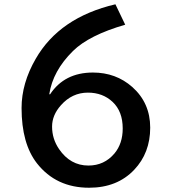

<svg xmlns="http://www.w3.org/2000/svg" viewBox="-20 -838 800 900"><path d="M214.8 -396Q282.2 -498 415.5 -498Q523.4 -498 600.1 -430.2Q684.1 -355.5 684.1 -239.7Q684.1 -121.1 608.9 -42Q529.3 42 397.5 42Q243.2 42 153.3 -72.3Q81.1 -164.6 81.1 -331.5Q81.1 -447.8 147.5 -562.5Q258.8 -756.3 521 -817.9L566.9 -722.2Q397 -672.9 322.3 -599.1Q227.5 -505.9 210.9 -396ZM392.1 -403.8Q317.9 -403.8 265.6 -344.7Q224.1 -298.3 224.1 -244.6Q224.1 -187 256.8 -139.2Q309.6 -62 394.5 -62Q468.8 -62 516.6 -118.7Q555.2 -165 555.2 -235.8Q555.2 -315.9 507.8 -360.4Q461.4 -403.8 392.1 -403.8Z"/></svg>

Font: FORM UDPGothic
Style: Bold
Weight: 700
Foundry: Pronama LLC
Version: Version 1.051